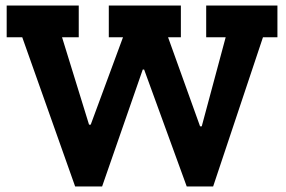

<svg xmlns="http://www.w3.org/2000/svg" viewBox="-20 -670 1029 690"><path d="M977 -536V-650H721V-536H791L705 -216H699L584 -536H630V-650H371V-536H422L306 -222H300L203 -536H263V-650H4V-536H60L250 0H347L493 -420H498L651 0H746L925 -536Z"/></svg>

Font: Zilla Slab Bold
Style: Regular
Weight: 700
Designer: Typotheque.com
Foundry: Typotheque type foundry
Version: Version 1.3; 2018